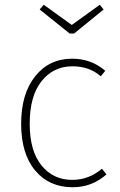

<svg xmlns="http://www.w3.org/2000/svg" viewBox="-20 -778 503 808"><path d="M400 -758 416 -738 292 -637H273L147 -738L164 -758L282 -673ZM284 -531Q364 -531 423 -480L404 -457Q356 -499 285 -499Q205 -499 155 -436.5Q105 -374 105 -257Q105 -143 154.5 -82Q204 -21 284 -21Q354 -21 409 -68L428 -44Q367 10 286 10Q187 10 128 -60.5Q69 -131 69 -257Q69 -383 128 -457Q187 -531 284 -531Z"/></svg>

Font: Fira Sans UltraLight
Style: Regular
Weight: 200
Designer: Carrois Corporate & Edenspiekermann AG
Foundry: Carrois Corporate GbR & Edenspiekermann AG
Version: Version 4.106;PS 004.106;hotconv 1.0.70;makeotf.lib2.5.58329